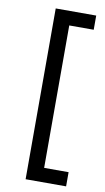

<svg xmlns="http://www.w3.org/2000/svg" viewBox="-93 -774 502 920"><g transform="rotate(10 158.0 -314.5)"><path d="M101 101V-730H298V-661H179V32H298V101Z"/></g></svg>

Font: Karla
Style: Regular
Weight: 400
Designer: Jonathan Pinhorn
Version: Version 2.004;gftools[0.9.33]